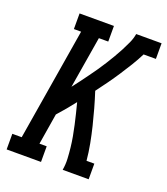

<svg xmlns="http://www.w3.org/2000/svg" viewBox="-135 -830 804 924"><g transform="rotate(20 266.5 -367.5)"><path d="M7 0V-80H55L150 -655H113V-735H289V-655H241L197 -390Q213 -410 228 -430.5Q243 -451 258 -471.5Q273 -492 287.5 -513Q302 -534 315.5 -555.5Q329 -577 342 -599Q355 -621 366.5 -643Q378 -665 388.5 -688Q399 -711 403 -735H533V-655H470Q454 -623 435 -592Q416 -561 396 -530.5Q376 -500 354.5 -470Q333 -440 311 -411Q324 -371 335.5 -330Q347 -289 357 -248Q367 -207 375 -165Q383 -123 387 -80H427V0H294Q299 -29 297.5 -57.5Q296 -86 293 -113.5Q290 -141 285 -168.5Q280 -196 274 -223Q268 -250 261.5 -276.5Q255 -303 248 -330Q230 -307 211 -284Q192 -261 172 -239L146 -80H183V0Z"/></g></svg>

Font: Iosevka Curly Slab MdObl
Style: Regular
Weight: 500
Italic angle: -9°
Monospace: yes
Designer: Belleve Invis
Foundry: Belleve Invis
Version: Version 11.0.0; ttfautohint (v1.8.3)